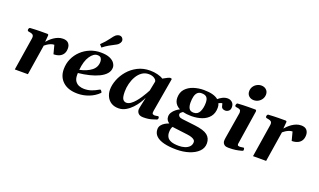

<svg xmlns="http://www.w3.org/2000/svg" viewBox="-93 -1316 3485 2095"><g transform="rotate(20 1650.0 -268.0)"><path d="M272.5 -396Q283.7 -409.7 301.3 -426.5Q318.8 -443.4 341.3 -459Q363.8 -474.6 390.4 -484.9Q417 -495.1 445.8 -495.1Q489.7 -495.1 510.3 -471.9Q530.8 -448.7 530.8 -412.6Q530.8 -374.5 514.9 -349.6Q499 -324.7 470.5 -312.3Q441.9 -299.8 404.3 -299.8L377.9 -400.4Q358.4 -400.4 338.4 -392.6Q318.4 -384.8 301.3 -373.5Q284.2 -362.3 272.5 -352.1L216.8 0H64.5L124.5 -379.9Q126 -388.2 126 -394Q126 -416.5 114 -425Q102.1 -433.6 86.4 -435.8Q70.8 -438 60.1 -440.9Q50.8 -445.3 50.8 -455.6Q50.8 -465.3 55.4 -473.4Q60.1 -481.4 65.9 -481.9Q134.3 -486.3 186 -486.6Q237.8 -486.8 267.1 -486.8Q271 -486.8 275.1 -483.9Q279.3 -481 279.3 -472.2Q279.3 -472.2 277.8 -453.9Q276.4 -435.5 272.5 -396Z M1063.5 -385.3Q1063.5 -344.2 1036.1 -312.7Q1008.8 -281.2 961.2 -258.3Q913.6 -235.4 852.8 -220.5Q792 -205.6 724.6 -198.7Q724.1 -193.4 724.1 -187.5Q724.1 -181.6 724.1 -175.8Q724.1 -130.4 742.4 -104.7Q760.7 -79.1 788.8 -68.8Q816.9 -58.6 845.7 -58.6Q891.6 -58.6 930.2 -72Q968.8 -85.4 1010.3 -109.9Q1012.2 -110.8 1013.9 -111.8Q1015.6 -112.8 1017.6 -112.8Q1021.5 -112.8 1030 -103Q1038.6 -93.3 1038.6 -87.4Q1038.6 -86.9 1038.8 -86.4Q1039.1 -85.9 1039.1 -85.4Q1039.1 -83.5 1038.1 -82.3Q1037.1 -81.1 1036.1 -80.1Q989.3 -34.2 926 -10Q862.8 14.2 795.9 14.2Q687 14.2 626.2 -40.5Q565.4 -95.2 565.4 -186Q565.4 -252 590.8 -308.1Q616.2 -364.3 660.4 -406.2Q704.6 -448.2 762.2 -471.7Q819.8 -495.1 884.3 -495.1Q951.7 -495.1 991 -477.3Q1030.3 -459.5 1046.9 -433.8Q1063.5 -408.2 1063.5 -385.3ZM859.9 -455.6Q814.9 -455.6 775.9 -397.9Q736.8 -340.3 727.1 -236.3Q812.5 -254.9 863 -294.2Q913.6 -333.5 913.6 -398.4Q913.6 -421.4 902.3 -438.5Q891.1 -455.6 859.9 -455.6ZM870.6 -547.4 844.2 -577.1Q896.5 -627.9 925.5 -668.7Q954.6 -709.5 968.3 -720.7Q977.5 -728.5 989.7 -733.9Q1002 -739.3 1014.2 -739.3Q1023.4 -739.3 1032.7 -735.4Q1042 -731.4 1048.8 -722.2Q1058.6 -709 1058.6 -695.3Q1058.6 -681.2 1050.5 -668.5Q1042.5 -655.8 1032.2 -646.5Q1022.9 -638.2 998 -626Q973.1 -613.8 939.7 -594.7Q906.2 -575.7 870.6 -547.4Z M1272.5 11.7Q1221.7 12.2 1186.8 -9.5Q1151.9 -31.2 1133.8 -68.4Q1115.7 -105.5 1115.7 -149.4Q1115.7 -203.6 1138.9 -263.7Q1162.1 -323.7 1206.5 -376Q1251 -428.2 1314.7 -460.9Q1378.4 -493.7 1459.5 -493.7Q1502.9 -493.7 1544.9 -483.4Q1586.9 -473.1 1610.4 -456.1Q1640.1 -473.1 1661.1 -483.4Q1682.1 -493.7 1692.4 -493.7Q1699.2 -493.7 1704.3 -491.5Q1709.5 -489.3 1709.5 -483.4L1642.1 -92.3Q1640.6 -80.1 1640.6 -71.8Q1640.6 -58.1 1651.6 -54Q1662.6 -49.8 1668.9 -49.8Q1680.2 -49.8 1692.6 -52.7Q1705.1 -55.7 1707 -55.7Q1714.4 -55.7 1717.5 -50Q1720.7 -44.4 1720.7 -37.6Q1720.7 -25.4 1715.8 -21.5Q1710.9 -17.6 1708.5 -16.6Q1698.7 -13.2 1658.2 -0.5Q1617.7 12.2 1561 12.2Q1520 12.2 1502 -6.8Q1483.9 -25.9 1483.9 -54.2Q1483.9 -59.6 1487.8 -78.9Q1491.7 -98.1 1496.8 -122.3Q1502 -146.5 1506.6 -167.5Q1511.2 -188.5 1512.7 -197.3Q1500.5 -169.4 1477.8 -134Q1455.1 -98.6 1423.8 -65.7Q1392.6 -32.7 1354.2 -10.7Q1315.9 11.2 1272.5 11.7ZM1331.5 -74.7Q1356 -74.7 1380.9 -92Q1405.8 -109.4 1429 -136.7Q1452.1 -164.1 1471.9 -193.8Q1491.7 -223.6 1505.9 -249Q1520 -274.4 1526.9 -287.6L1548.8 -397.9Q1548.8 -417 1523.2 -434.6Q1497.6 -452.1 1457 -452.1Q1413.1 -452.1 1378.9 -428Q1344.7 -403.8 1321.5 -364Q1298.3 -324.2 1286.4 -277.1Q1274.4 -230 1274.4 -184.1Q1274.4 -118.2 1290.3 -96.4Q1306.2 -74.7 1331.5 -74.7Z M2019 218.8Q1935.5 218.8 1875 203.9Q1814.5 189 1782 158.2Q1749.5 127.4 1749.5 79.6Q1749.5 53.2 1764.9 33Q1780.3 12.7 1803.7 -1Q1827.1 -14.6 1850.1 -22.5Q1831.5 -35.2 1821.8 -51Q1812 -66.9 1812 -90.8Q1812 -116.7 1826.7 -139.2Q1841.3 -161.6 1863.3 -179.2Q1885.3 -196.8 1906.7 -207Q1882.3 -219.2 1866.5 -236.1Q1850.6 -252.9 1843.3 -273.4Q1835.9 -293.9 1835.9 -316.4Q1835.9 -379.9 1871.6 -419.2Q1907.2 -458.5 1963.4 -476.8Q2019.5 -495.1 2081.1 -495.1Q2142.6 -495.1 2184.3 -483.4Q2226.1 -471.7 2250 -450.7Q2268.6 -467.8 2297.1 -482.7Q2325.7 -497.6 2357.4 -497.6Q2386.7 -497.6 2409.2 -478.3Q2431.6 -459 2431.6 -422.4Q2431.6 -392.6 2414.1 -377.9Q2396.5 -363.3 2374.5 -363.3Q2358.4 -363.3 2345.5 -370.4Q2332.5 -377.4 2329.1 -389.6Q2326.7 -398.9 2324.2 -408.2Q2321.8 -417.5 2319.3 -426.8Q2315.9 -428.7 2304 -424.8Q2292 -420.9 2278.3 -414.1Q2283.7 -402.3 2286.1 -389.9Q2288.6 -377.4 2288.6 -363.8Q2288.6 -300.3 2256.1 -259.5Q2223.6 -218.8 2168.9 -199.5Q2114.3 -180.2 2046.4 -180.2Q2017.6 -180.2 1992.9 -183.1Q1968.3 -186 1947.8 -191.4Q1936 -184.1 1926.8 -174.8Q1917.5 -165.5 1917.5 -156.2Q1917.5 -143.1 1929 -131.3Q1940.4 -119.6 1968.8 -116.2L2117.7 -98.6Q2225.6 -85.9 2268.1 -51.8Q2310.5 -17.6 2310.5 42.5Q2310.5 97.2 2270.5 136.7Q2230.5 176.3 2164.3 197.5Q2098.1 218.8 2019 218.8ZM2058.1 -223.6Q2106 -223.6 2126.7 -266.6Q2147.5 -309.6 2147.5 -370.1Q2147.5 -413.6 2129.6 -433.3Q2111.8 -453.1 2070.3 -453.1Q2039.6 -453.1 2022 -435.5Q2004.4 -418 1997.1 -387.5Q1989.7 -356.9 1989.7 -317.9Q1989.7 -272.9 2004.9 -248.3Q2020 -223.6 2058.1 -223.6ZM2031.7 171.9Q2065.9 171.9 2097.9 162.1Q2129.9 152.3 2150.4 131.3Q2170.9 110.4 2170.9 77.1Q2170.9 62.5 2158.7 51.8Q2146.5 41 2124.8 33.7Q2103 26.4 2073.2 22.9L1920.9 3.9Q1914.6 2.9 1908.4 2Q1902.3 1 1897 0Q1888.2 11.7 1884.3 29.3Q1880.4 46.9 1880.4 68.8Q1880.4 99.1 1893.6 122.6Q1906.7 146 1939.7 158.9Q1972.7 171.9 2031.7 171.9Z M2545.4 6.3Q2517.1 6.3 2502.4 -3.4Q2487.8 -13.2 2482.7 -25.6Q2477.5 -38.1 2477.5 -46.9Q2477.5 -67.9 2480.5 -84.5L2529.8 -383.3Q2530.8 -387.7 2531 -391.4Q2531.2 -395 2531.2 -398.4Q2531.2 -420.4 2520.3 -428Q2509.3 -435.5 2494.9 -436.8Q2480.5 -438 2469.7 -440.9Q2464.8 -443.4 2462.4 -447.3Q2460 -451.2 2460.9 -460.4Q2461.9 -466.3 2465.8 -473.9Q2469.7 -481.4 2475.6 -481.9Q2543.9 -486.3 2598.1 -486.6Q2652.3 -486.8 2681.6 -486.8Q2685.5 -486.8 2689.7 -482.9Q2693.8 -479 2693.4 -467.3L2631.8 -68.4Q2631.8 -53.2 2641.4 -50Q2650.9 -46.9 2662.1 -46.9Q2672.9 -46.9 2684.3 -49.6Q2695.8 -52.2 2701.7 -52.2Q2708.5 -52.2 2710.7 -44.2Q2712.9 -36.1 2712.9 -29.3Q2712.9 -18.1 2701.2 -14.6Q2662.1 -3.9 2629.6 1.2Q2597.2 6.3 2545.4 6.3ZM2627.9 -576.2Q2593.8 -576.2 2571.3 -596.9Q2548.8 -617.7 2548.8 -651.4Q2548.8 -681.6 2563.7 -705.1Q2578.6 -728.5 2603 -741.9Q2627.4 -755.4 2654.8 -755.4Q2689 -755.4 2711.7 -734.6Q2734.4 -713.9 2734.4 -680.2Q2734.4 -650.9 2719.5 -627.2Q2704.6 -603.5 2680.4 -589.8Q2656.2 -576.2 2627.9 -576.2Z M3038.6 -396Q3049.8 -409.7 3067.4 -426.5Q3085 -443.4 3107.4 -459Q3129.9 -474.6 3156.5 -484.9Q3183.1 -495.1 3211.9 -495.1Q3255.9 -495.1 3276.4 -471.9Q3296.9 -448.7 3296.9 -412.6Q3296.9 -374.5 3281 -349.6Q3265.1 -324.7 3236.6 -312.3Q3208 -299.8 3170.4 -299.8L3144 -400.4Q3124.5 -400.4 3104.5 -392.6Q3084.5 -384.8 3067.4 -373.5Q3050.3 -362.3 3038.6 -352.1L2982.9 0H2830.6L2890.6 -379.9Q2892.1 -388.2 2892.1 -394Q2892.1 -416.5 2880.1 -425Q2868.2 -433.6 2852.5 -435.8Q2836.9 -438 2826.2 -440.9Q2816.9 -445.3 2816.9 -455.6Q2816.9 -465.3 2821.5 -473.4Q2826.2 -481.4 2832 -481.9Q2900.4 -486.3 2952.1 -486.6Q3003.9 -486.8 3033.2 -486.8Q3037.1 -486.8 3041.3 -483.9Q3045.4 -481 3045.4 -472.2Q3045.4 -472.2 3043.9 -453.9Q3042.5 -435.5 3038.6 -396Z"/></g></svg>

Font: Gelasio
Style: Bold Italic
Weight: 700
Italic angle: -8.5°
Designer: Eben Sorkin
Foundry: Eben Sorkin
Version: Version 1.008